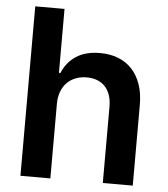

<svg xmlns="http://www.w3.org/2000/svg" viewBox="-52 -774 717 821"><g transform="rotate(5 306.5 -363.5)"><path d="M194.6 0H66.1V-727.3H191.8V-452.8H198.2Q217 -499.3 257.3 -525.9Q297.6 -552.6 360.4 -552.6Q403.1 -552.6 437.7 -539.1Q472.3 -525.6 496.8 -499.5Q521.3 -473.4 534.8 -435Q548.3 -396.7 548.3 -347.3V0H419.7V-327.4Q419.7 -355.1 412.5 -376.8Q405.2 -398.4 391.3 -413.4Q377.5 -428.3 357.6 -436.1Q337.7 -443.9 312.5 -443.9Q286.6 -443.9 264.9 -435.5Q243.3 -427.2 227.6 -411.2Q212 -395.2 203.3 -372.2Q194.6 -349.1 194.6 -319.6Z"/></g></svg>

Font: Interop SemBd
Style: Regular
Weight: 600
Designer: Rasmus Andersson, Google, Jang Haemin
Foundry: jhaemin
Version: Version 1.008